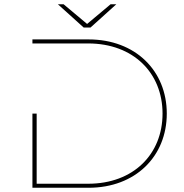

<svg xmlns="http://www.w3.org/2000/svg" viewBox="-20 -886 866 906"><path d="M133 -350V0H398C619 0 767 -148 767 -350C767 -552 619 -700 398 -700H133V-681H396C610 -681 747 -541 747 -350C747 -159 610 -19 396 -19H153V-350ZM407 -756 529 -866H502L391 -773L280 -866H253L375 -756Z"/></svg>

Font: Montserrat-Alt1 Thin
Style: Regular
Weight: 100
Designer: Differentunic
Foundry: Differentunic
Version: Version 7.222